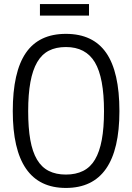

<svg xmlns="http://www.w3.org/2000/svg" viewBox="-20 -917 652 947"><path d="M177 -897H419V-840H177ZM305 10Q43 10 43 -369Q43 -562 107.5 -656Q172 -750 305 -750Q439 -750 504 -656Q569 -562 569 -369Q569 10 305 10ZM305 -56Q354 -56 390 -74Q426 -92 448.5 -130Q471 -168 482 -227Q493 -286 493 -369Q493 -534 448 -609.5Q403 -685 305 -685Q256 -685 221 -667Q186 -649 163.5 -610.5Q141 -572 130 -512Q119 -452 119 -369Q119 -286 129.5 -227Q140 -168 162.5 -130Q185 -92 220.5 -74Q256 -56 305 -56Z"/></svg>

Font: Encode Sans Compressed
Style: Regular
Weight: 400
Designer: Pablo Impallari, Andres Torresi
Foundry: Pablo Impallari, Andres Torresi
Version: Version 1.000; ttfautohint (v1.00) -l 8 -r 50 -G 200 -x 14 -